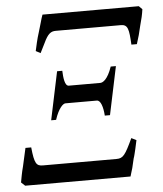

<svg xmlns="http://www.w3.org/2000/svg" viewBox="-48 -657 592 699"><g transform="rotate(-5 248.5 -307.5)"><path d="M321 -349H206C191 -349 188 -380 187 -405H168L131 -229H149C163 -272 180 -286 188 -286H303C317 -286 325 -260 327 -229H346L383 -405H364C348 -358 330 -349 321 -349ZM446 -478H466C473 -499 479 -521 484 -544L492 -575C494 -585 496 -594 497 -603L485 -615H133C130 -607 127 -597 124 -586L114 -552C110 -540 107 -528 104 -516L97 -485L114 -476L132 -512C147 -544 158 -552 176 -552H414C440 -552 443 -534 446 -478ZM356 -68H87C63 -68 56 -77 50 -137H29L14 -70C8 -48 5 -29 2 -13L16 0H401C404 -9 406 -18 410 -30L418 -64C422 -75 424 -87 427 -98L434 -130L416 -139C388 -79 380 -68 356 -68Z"/></g></svg>

Font: Temporarium
Style: Italic
Weight: 400
Italic angle: -7°
Version: Version 1.1